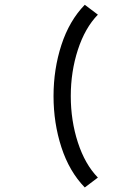

<svg xmlns="http://www.w3.org/2000/svg" viewBox="-20 -721 570 816"><path d="M396 -658.7Q341.3 -602.5 311 -509.5Q280.8 -416.5 280.8 -312.5Q280.8 -208.5 311 -115.5Q341.3 -22.5 396 33.7L340.3 75.7Q274.4 7.8 241 -95Q207.5 -197.8 207.5 -312.5Q207.5 -427.2 241 -530Q274.4 -632.8 340.3 -700.7Z"/></svg>

Font: AzarMehrMonospaced
Style: SerifBold
Weight: 1
Designer: Amin Abedi
Version: Version 1.00